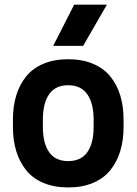

<svg xmlns="http://www.w3.org/2000/svg" viewBox="-20 -800 593 833"><path d="M36.1 -249V-280.8Q36.1 -338.9 50.5 -386Q64.9 -433.1 93.5 -468.5Q122.1 -503.9 168.5 -523.4Q214.8 -543 275.9 -543Q336.9 -543 383.3 -523.4Q429.7 -503.9 458.5 -468.5Q487.3 -433.1 501.7 -386Q516.1 -338.9 516.1 -280.8V-249Q516.1 -191.4 501.7 -144.3Q487.3 -97.2 458.5 -61.5Q429.7 -25.9 383.1 -6.3Q336.4 13.2 275.9 13.2Q215.3 13.2 168.7 -6.3Q122.1 -25.9 93.5 -61.5Q64.9 -97.2 50.5 -144.3Q36.1 -191.4 36.1 -249ZM386.2 -249V-280.8Q386.2 -351.6 358.9 -390.9Q331.5 -430.2 275.9 -430.2Q220.2 -430.2 193.1 -391.1Q166 -352.1 166 -280.8V-249Q166 -178.7 193.1 -139.9Q220.2 -101.1 275.9 -101.1Q331.5 -101.1 358.9 -139.9Q386.2 -178.7 386.2 -249ZM301.8 -779.8H443.8L340.8 -601.1H210.9Z"/></svg>

Font: Cooper Hewitt
Style: Semibold
Weight: 709
Designer: Village Type and Design LLC
Foundry: Cooper Hewitt Smithsonian Design Museum
Version: 1.000